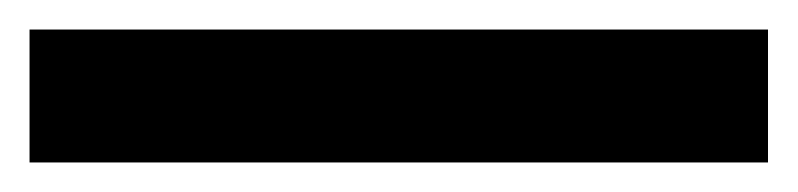

<svg xmlns="http://www.w3.org/2000/svg" viewBox="-20 32 540 130"><path d="M500 142H0V52H500Z"/></svg>

Font: Wix Madefor Display SemiBold
Style: Regular
Weight: 600
Designer: Dalton Maag Ltd
Foundry: Dalton Maag Ltd
Version: Version 3.100